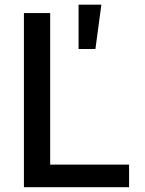

<svg xmlns="http://www.w3.org/2000/svg" viewBox="-20 -782 604 802"><path d="M79.9 0H519.2V-94.5H189.6V-727.3H79.9ZM308.2 -577.4H378.6L403.4 -762.4H308.2Z"/></svg>

Font: Margiela Sans Medium
Style: Regular
Weight: 500
Designer: Stefan Endress, Andreas Faust
Version: Version 1.100;FEAKit 1.0